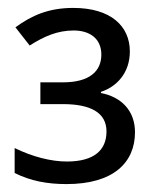

<svg xmlns="http://www.w3.org/2000/svg" viewBox="-20 -873 390 485"><path d="M165 -853C103 -853 60 -834 19 -804L55 -758C91 -781 125 -796 166 -796C205 -796 236 -777 236 -735C236 -693 206 -665 139 -665H82V-610H139C208 -610 249 -589 249 -541C249 -494 218 -465 149 -465C109 -465 62 -477 17 -499V-436C57 -416 99 -408 148 -408C266 -408 321 -462 321 -539C321 -593 287 -628 235 -638V-641C275 -654 308 -689 308 -743C308 -807 260 -853 165 -853Z"/></svg>

Font: Noto Sans Math
Style: Regular
Weight: 400
Designer: Monotype Design Team, Delve Withrington, Jeff Kellem
Foundry: Monotype Imaging Inc., Delve Fonts LLC
Version: Version 3.000